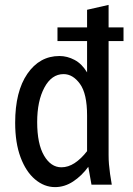

<svg xmlns="http://www.w3.org/2000/svg" viewBox="-20 -755 542 785"><path d="M42 -253Q42 -381 92 -453.5Q142 -526 223 -526Q255 -526 285 -510Q315 -494 336 -459V-587H215V-643H336V-715L424 -735V-643H485V-587H424V-122Q424 -101 425.5 -83.5Q427 -66 430 -44L437 0H354L341 -73Q314 -36 279 -13Q244 10 205 10Q161 10 123.5 -21.5Q86 -53 64 -112Q42 -171 42 -253ZM132 -256Q132 -167 160 -119Q188 -71 231 -71Q259 -71 285.5 -88.5Q312 -106 336 -137V-283Q336 -372 307 -412Q278 -452 240 -452Q191 -452 161.5 -397Q132 -342 132 -256Z"/></svg>

Font: Radio Canada Condensed
Style: Regular
Weight: 400
Width: 3
Designer: Charles Daoud, Etienne Aubert Bonn, Alexandre Saumier Demers, Jacques Le Bailly
Foundry: Radio-Canada
Version: Version 2.104; ttfautohint (v1.8.4.7-5d5b);gftools[0.9.28.de